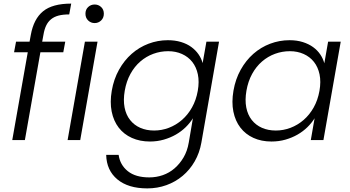

<svg xmlns="http://www.w3.org/2000/svg" viewBox="-20 -777 1944 1065"><path d="M134 -487H58L69 -546H144L151 -584Q167 -672 219 -714.5Q271 -757 375 -757L364 -697Q329 -697 304.5 -690.5Q280 -684 263 -670Q246 -656 236 -635Q226 -614 221 -584L214 -546H342L331 -487H204L118 0H48Z M451 -546H521L425 0H355ZM505 -649Q484 -649 469 -663.5Q454 -678 454 -701Q454 -724 469 -738Q484 -752 505 -752Q526 -752 541 -738Q556 -724 556 -701Q556 -678 541 -663.5Q526 -649 505 -649Z M600 -274Q611 -338 640 -390Q669 -442 710.5 -478.5Q752 -515 803.5 -534.5Q855 -554 911 -554Q951 -554 984 -544Q1017 -534 1041 -516.5Q1065 -499 1081 -476Q1097 -453 1104 -427L1125 -546H1195L1097 14Q1087 71 1060 118Q1033 165 993 198.5Q953 232 903 250Q853 268 797 268Q691 268 631 218Q571 168 569 82H638Q646 138 689 172.5Q732 207 808 207Q847 207 883 194.5Q919 182 948 157Q977 132 998 96.5Q1019 61 1027 14L1050 -121Q1034 -95 1010 -71.5Q986 -48 955.5 -30.5Q925 -13 888.5 -2.5Q852 8 812 8Q756 8 711.5 -12Q667 -32 638.5 -69Q610 -106 599.5 -158Q589 -210 600 -274ZM1077 -273Q1086 -324 1077.5 -364.5Q1069 -405 1046.5 -433.5Q1024 -462 989.5 -477.5Q955 -493 913 -493Q870 -493 830.5 -478.5Q791 -464 758.5 -436Q726 -408 703.5 -367Q681 -326 672 -274Q663 -222 671 -181Q679 -140 701.5 -111.5Q724 -83 758 -68Q792 -53 835 -53Q877 -53 916.5 -68Q956 -83 989 -111.5Q1022 -140 1045 -181Q1068 -222 1077 -273Z M1275 -274Q1286 -338 1315 -390Q1344 -442 1385.5 -478.5Q1427 -515 1478.5 -534.5Q1530 -554 1586 -554Q1627 -554 1660 -543.5Q1693 -533 1717 -515.5Q1741 -498 1756.5 -475Q1772 -452 1779 -426L1800 -546H1870L1774 0H1704L1725 -121Q1709 -95 1685 -71.5Q1661 -48 1630.5 -30.5Q1600 -13 1563.5 -2.5Q1527 8 1486 8Q1430 8 1386 -12Q1342 -32 1313.5 -69Q1285 -106 1274.5 -158Q1264 -210 1275 -274ZM1752 -273Q1761 -324 1752.5 -364.5Q1744 -405 1721.5 -433.5Q1699 -462 1664.5 -477.5Q1630 -493 1588 -493Q1545 -493 1505.5 -478.5Q1466 -464 1433.5 -436Q1401 -408 1378.5 -367Q1356 -326 1347 -274Q1338 -222 1346 -181Q1354 -140 1376.5 -111.5Q1399 -83 1433 -68Q1467 -53 1510 -53Q1552 -53 1591.5 -68Q1631 -83 1664 -111.5Q1697 -140 1720 -181Q1743 -222 1752 -273Z"/></svg>

Font: SVN-Poppins Light
Style: Italic
Weight: 300
Italic angle: -10°
Designer: Ninad Kale (Devanagari), Jonny Pinhorn (Latin)
Foundry: Indian Type Foundry
Version: Version 3.002 2017; ttfautohint (v1.8.3)